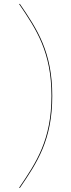

<svg xmlns="http://www.w3.org/2000/svg" viewBox="-20 -845 369 991"><path d="M82.2 -825.4 78.9 -823.6C167.9 -692.6 245.7 -576.5 245.7 -350C245.7 -123.5 167.9 -7.4 78.9 123.6L82.2 125.4C172.6 -6.8 249.7 -122.9 249.7 -350C249.7 -577.1 172.6 -693.2 82.2 -825.4Z"/></svg>

Font: Fira Sans Four
Style: Regular
Weight: 100
Designer: Carrois Corporate & Edenspiekermann AG
Foundry: Carrois Corporate GbR & Edenspiekermann AG
Version: Version 4.203;PS 004.203;hotconv 1.0.88;makeotf.lib2.5.64775